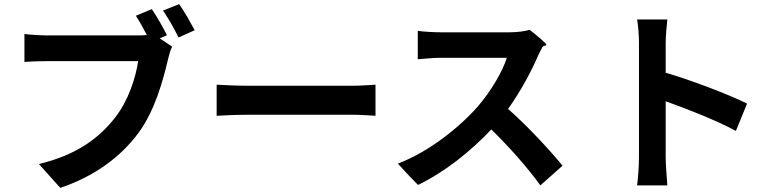

<svg xmlns="http://www.w3.org/2000/svg" viewBox="-20 -867 3750 927"><path d="M885 -784C871 -807 857 -830 845 -847L767 -816C780 -798 793 -775 807 -752C820 -729 832 -706 842 -686L920 -721C911 -738 898 -761 885 -784ZM491 -71C554 -116 607 -169 649 -226C728 -333 768 -482 790 -576C795 -596 802 -624 811 -642L751 -682L786 -697C769 -731 738 -787 713 -823L636 -791C654 -763 673 -729 689 -698C672 -696 656 -696 645 -696C592 -696 280 -696 210 -696C179 -696 125 -699 98 -703V-568C122 -570 166 -572 210 -572C280 -572 590 -572 647 -572C635 -489 599 -381 537 -301C461 -203 354 -120 168 -75L219 -18L271 40C355 12 428 -26 491 -71Z M1793 -383V-458C1768 -457 1727 -453 1683 -453C1598 -453 1289 -453 1178 -453C1129 -453 1060 -456 1026 -458V-383V-308C1061 -310 1124 -313 1178 -313C1288 -313 1598 -313 1683 -313C1722 -313 1770 -309 1793 -308Z M1949 -25 1998 26C2127 -36 2252 -136 2352 -242C2440 -156 2527 -58 2589 28L2642 -19L2696 -67C2640 -136 2527 -259 2433 -341C2496 -429 2549 -530 2581 -605C2586 -615 2592 -627 2598 -638C2606 -651 2614 -643 2618 -650C2621 -655 2575 -694 2537 -723C2518 -717 2480 -711 2440 -711C2398 -711 2157 -711 2108 -711C2080 -711 2023 -714 1997 -718V-581C2017 -582 2069 -588 2108 -588C2149 -588 2388 -588 2427 -588C2406 -520 2349 -425 2287 -353C2198 -252 2053 -135 1901 -77Z M3194 -242V-378C3295 -342 3436 -287 3533 -235L3587 -367C3500 -410 3320 -479 3194 -516V-658C3194 -698 3199 -740 3202 -773H3056C3062 -740 3065 -692 3065 -658C3065 -577 3065 -179 3065 -106C3065 -68 3061 -10 3056 28H3129H3202C3199 -11 3194 -78 3194 -106Z"/></svg>

Font: GenSekiGothic2 TW B
Style: Regular
Weight: 700
Version: Version 2.100;PS 2.1;hotconv 16.6.51;makeotf.lib2.5.65220 DE